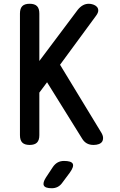

<svg xmlns="http://www.w3.org/2000/svg" viewBox="-20 -760 640 1020"><path d="M189 -42Q189 -15 176.5 -2.5Q164 10 137.5 10Q111 10 98.5 -2.5Q86 -15 86 -42V-688Q86 -715 98.5 -727.5Q111 -740 137.5 -740Q164 -740 176.5 -727.5Q189 -715 189 -688V-436L393 -708Q406 -724 420.5 -732Q435 -740 452 -740Q463 -740 475 -736Q487 -732 494.5 -724Q502 -716 502 -704Q502 -692 490 -676L299 -416L516 -59Q527 -42 527.5 -29Q528 -16 522.5 -7.5Q517 1 505 5.5Q493 10 477 10Q456 10 441 1.5Q426 -7 416 -24L230 -323L189 -268ZM224 183 261 127Q272 111 286.5 103Q301 95 320 95Q359 95 366.5 110Q374 125 351 157L310 212Q300 226 286 233Q272 240 255 240Q220 240 213 225.5Q206 211 224 183Z"/></svg>

Font: Maple Mono Normal NL Medium
Style: Regular
Weight: 500
Monospace: yes
Designer: subframe7536
Version: Version 7.000